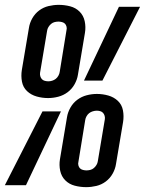

<svg xmlns="http://www.w3.org/2000/svg" viewBox="-44 -763 597 791"><path d="M154 -359Q130 -359 107 -365.5Q84 -372 67.5 -387.5Q51 -403 46.5 -426.5Q42 -450 46 -475L75 -647Q78 -668 89 -687.5Q100 -707 117.5 -720Q135 -733 156 -738Q177 -743 198 -743Q222 -743 245 -737Q268 -731 284 -715Q300 -699 305 -675.5Q310 -652 306 -628L277 -455Q274 -435 263 -415.5Q252 -396 234.5 -383Q217 -370 196 -364.5Q175 -359 154 -359ZM302 -431 446 -735H533L378 -431ZM155 -428Q163 -428 171 -430.5Q179 -433 185.5 -438Q192 -443 196.5 -451Q201 -459 202 -467L230 -639Q232 -646 230 -653.5Q228 -661 223.5 -665.5Q219 -670 211.5 -672Q204 -674 197 -674Q189 -674 181 -672Q173 -670 166.5 -664.5Q160 -659 155.5 -651.5Q151 -644 150 -636L121 -463Q120 -456 122 -449Q124 -442 128.5 -437Q133 -432 140.5 -430Q148 -428 155 -428ZM311 8Q287 8 264 2Q241 -4 225 -20Q209 -36 204 -59.5Q199 -83 203 -107L232 -280Q235 -300 246 -319.5Q257 -339 274.5 -352Q292 -365 313 -370.5Q334 -376 355 -376Q379 -376 402 -369.5Q425 -363 441.5 -347.5Q458 -332 462.5 -308.5Q467 -285 463 -260L434 -88Q431 -67 420 -47.5Q409 -28 391.5 -15Q374 -2 353 3Q332 8 311 8ZM312 -61Q320 -61 328 -63Q336 -65 342.5 -70.5Q349 -76 353.5 -83.5Q358 -91 359 -99L388 -272Q389 -279 387 -286Q385 -293 380.5 -298Q376 -303 369 -305Q362 -307 355 -307Q347 -307 338.5 -304.5Q330 -302 323.5 -297Q317 -292 312.5 -284Q308 -276 307 -268L279 -96Q277 -89 279 -81.5Q281 -74 285.5 -69.5Q290 -65 297.5 -63Q305 -61 312 -61ZM-24 0 131 -304H207L63 0Z"/></svg>

Font: Iosevka Curly
Style: Italic
Weight: 400
Italic angle: -9°
Monospace: yes
Designer: Belleve Invis
Foundry: Belleve Invis
Version: Version 22.1.2; ttfautohint (v1.8.4)